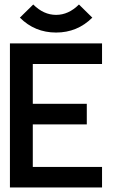

<svg xmlns="http://www.w3.org/2000/svg" viewBox="-20 -829 586 849"><path d="M431.2 0H23.9V-637.2H431.2V-545.9H125V-370.1H363.8V-278.8H125V-90.8H431.2ZM388.2 -751Q321.8 -685.1 228 -685.1Q133.8 -685.1 67.9 -751L127 -809.1Q172.9 -763.2 228 -763.2Q283.2 -763.2 329.1 -809.1Z"/></svg>

Font: Anonymous Pro
Style: Bold
Weight: 700
Monospace: yes
Designer: Mark Simonson
Version: Version 1.003